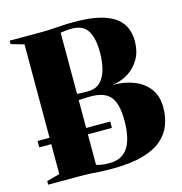

<svg xmlns="http://www.w3.org/2000/svg" viewBox="-111 -850 907 957"><g transform="rotate(-15 343.0 -372.0)"><path d="M89 -36.5V-706L22.5 -725V-743H182Q213.5 -743 241.2 -744.8Q269 -746.5 296.8 -748.2Q324.5 -750 356 -750Q436 -750 488.2 -736.8Q540.5 -723.5 570.2 -700.2Q600 -677 612.2 -646.2Q624.5 -615.5 624.5 -580Q624.5 -528.5 603 -489.8Q581.5 -451 544.5 -427.2Q507.5 -403.5 461 -397Q524 -397 572.5 -377.2Q621 -357.5 648.5 -319Q676 -280.5 676 -225Q676 -176.5 660.5 -134.5Q645 -92.5 608.5 -61Q572 -29.5 509.5 -11.8Q447 6 353 6Q315.5 6 290 4.5Q264.5 3 240.5 1.5Q216.5 0 184 0H22V-18.5ZM278 -400Q284 -399.5 290.8 -399Q297.5 -398.5 304.2 -398.2Q311 -398 318.2 -398Q325.5 -398 332.5 -398Q375 -398 398.8 -422.2Q422.5 -446.5 432.2 -485.8Q442 -525 442 -569.5Q442 -643.5 418.2 -682.2Q394.5 -721 335 -721Q328 -721 316.8 -720Q305.5 -719 294.8 -717.8Q284 -716.5 278 -715.5ZM278 -34Q285 -31 295.8 -28.8Q306.5 -26.5 319 -25.5Q331.5 -24.5 344 -24.5Q392 -24.5 420 -47.8Q448 -71 460 -113Q472 -155 472 -210.5Q472 -295.5 442.5 -332.8Q413 -370 341.5 -370Q332 -370 323.2 -369.8Q314.5 -369.5 306.5 -369Q298.5 -368.5 291.2 -368.2Q284 -368 278 -367.5ZM402 -224V-191H27V-224Z"/></g></svg>

Font: Merriweather 144pt Black
Style: Regular
Weight: 900
Version: Version 2.100